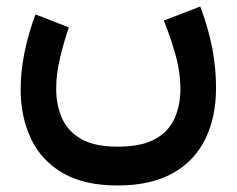

<svg xmlns="http://www.w3.org/2000/svg" viewBox="-20 -358 732 594"><path d="M343.8 95.7Q418.5 95.7 460.7 71.8Q502.9 47.9 520.5 7.3Q538.1 -33.2 538.1 -82Q538.1 -136.7 521.7 -192.9Q505.4 -249 486.8 -294.4L599.6 -337.9Q625.5 -268.6 637 -207.5Q648.4 -146.5 648.4 -86.4Q648.4 4.9 614.7 73Q581.1 141.1 513.4 178.5Q445.8 215.8 343.8 215.8Q238.8 215.8 172.4 176.3Q106 136.7 75 69.3Q43.9 2 43.9 -81.1Q43.9 -136.7 55.9 -196Q67.9 -255.4 89.8 -313.5L192.9 -273.4Q176.3 -224.6 165 -175.8Q153.8 -127 153.8 -83.5Q153.8 -34.7 171.1 6.1Q188.5 46.9 230 71.3Q271.5 95.7 343.8 95.7Z"/></svg>

Font: Vazirmatn FD NL SemiBold
Style: Regular
Weight: 600
Designer: Saber Rastikerdar
Foundry: Saber Rastikerdar
Version: Version 33.003